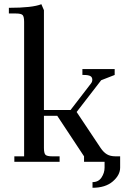

<svg xmlns="http://www.w3.org/2000/svg" viewBox="-20 -766 608 909"><path d="M22 -702.1V-729Q133.8 -729 175.8 -746.1L188 -717.8V-245.1H314L410.2 -370.1Q417 -378.4 417 -388.2Q417 -400.9 407.5 -406Q397.9 -411.1 377.9 -411.1H370.1V-439H522.9V-411.1L459 -386.2L342.8 -235.8L456.1 -65.9Q470.2 -44.9 486.3 -35.4Q502.4 -25.9 526.9 -25.9H548.8V27.8Q548.8 63 513.9 93Q479 123 418 123V96.2Q446.3 96.2 460.7 74.2Q475.1 52.2 475.1 27.8V0H377.9V-25.9L251 -217.8H188V-65.9Q188 -41 195.1 -33.4Q202.1 -25.9 227.1 -25.9H262.2V0H47.9V-25.9H94.2V-662.1Q94.2 -687 87.2 -694.6Q80.1 -702.1 55.2 -702.1Z"/></svg>

Font: Dihjauti S
Style: Bold
Weight: 700
Designer: T. Christopher White
Version: Version 3.0.0